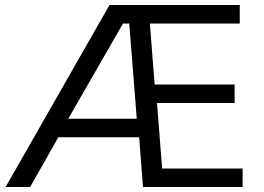

<svg xmlns="http://www.w3.org/2000/svg" viewBox="-20 -748 1054 768"><path d="M2.5 0 418 -728H939V-654H579.5L598.5 -410H918.5V-336H608L628.5 -74H950.5V0H552L536.5 -199H213.5L100.5 0ZM253 -273H527L497 -654H472Z"/></svg>

Font: Mooli
Style: Regular
Weight: 400
Designer: Vernon Adams
Foundry: Vernon Adams
Version: Version 1.000; ttfautohint (v1.8.4.7-5d5b);gftools[0.9.33]